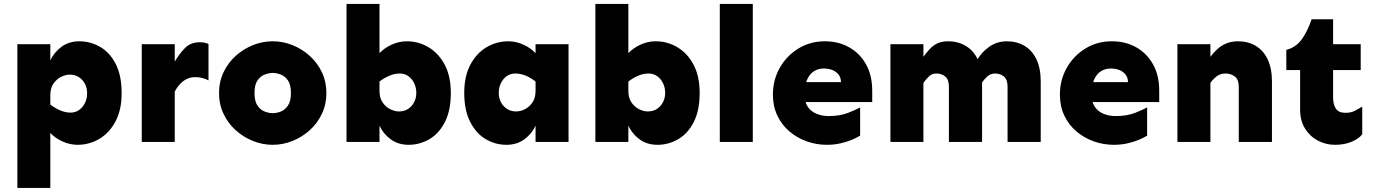

<svg xmlns="http://www.w3.org/2000/svg" viewBox="-20 -723 7003 978"><path d="M68.4 234.4V-498H236.3V-415Q254.9 -456.1 293 -484.4Q331.1 -512.7 384.8 -512.7Q440.4 -512.7 489.7 -484.4Q539.1 -456.1 569.3 -397.5Q599.6 -338.9 599.6 -248Q599.6 -164.1 568.8 -105.5Q538.1 -46.9 486.8 -16.1Q435.5 14.6 375 14.6Q335.9 14.6 298.3 -2.4Q260.7 -19.5 236.3 -45.9V234.4ZM339.8 -149.4Q364.3 -149.4 383.3 -163.1Q402.3 -176.8 413.1 -199.2Q423.8 -221.7 423.8 -248Q423.8 -275.4 412.6 -296.4Q401.4 -317.4 381.8 -330.1Q362.3 -342.8 335 -342.8Q314.5 -342.8 291.5 -331.5Q268.6 -320.3 252.4 -297.4Q236.3 -274.4 236.3 -238.3V-190.4Q258.8 -172.9 285.6 -161.1Q312.5 -149.4 339.8 -149.4Z M702.1 0V-498H870.1V0ZM870.1 -255.9V-409.2Q893.6 -449.2 922.4 -478.5Q951.2 -507.8 998 -507.8Q1023.4 -507.8 1042 -499V-313.5Q1027.3 -321.3 1011.2 -325.7Q995.1 -330.1 973.6 -330.1Q939.5 -330.1 913.1 -309.6Q886.7 -289.1 870.1 -255.9Z M1369.1 14.6Q1317.4 14.6 1268.6 -4.9Q1219.7 -24.4 1180.7 -59.6Q1141.6 -94.7 1118.7 -143.1Q1095.7 -191.4 1095.7 -249Q1095.7 -306.6 1118.7 -355Q1141.6 -403.3 1180.7 -438.5Q1219.7 -473.6 1268.6 -493.2Q1317.4 -512.7 1369.1 -512.7Q1420.9 -512.7 1469.7 -493.2Q1518.6 -473.6 1557.6 -438.5Q1596.7 -403.3 1619.6 -355Q1642.6 -306.6 1642.6 -249Q1642.6 -191.4 1619.6 -143.1Q1596.7 -94.7 1557.6 -59.6Q1518.6 -24.4 1469.7 -4.9Q1420.9 14.6 1369.1 14.6ZM1369.1 -146.5Q1387.7 -146.5 1409.2 -154.3Q1430.7 -162.1 1446.3 -184.6Q1461.9 -207 1461.9 -249Q1461.9 -292 1446.3 -314Q1430.7 -335.9 1409.2 -343.8Q1387.7 -351.6 1369.1 -351.6Q1351.6 -351.6 1329.6 -343.8Q1307.6 -335.9 1292 -314Q1276.4 -292 1276.4 -249Q1276.4 -207 1292 -184.6Q1307.6 -162.1 1329.6 -154.3Q1351.6 -146.5 1369.1 -146.5Z M2061.5 14.6Q2007.8 14.6 1969.7 -13.7Q1931.6 -42 1913.1 -83V0H1745.1V-703.1H1913.1V-452.1Q1937.5 -478.5 1975.1 -495.6Q2012.7 -512.7 2051.8 -512.7Q2112.3 -512.7 2163.6 -481.9Q2214.8 -451.2 2245.6 -392.6Q2276.4 -334 2276.4 -250Q2276.4 -160.2 2246.1 -101.1Q2215.8 -42 2166.5 -13.7Q2117.2 14.6 2061.5 14.6ZM2011.7 -155.3Q2039.1 -155.3 2058.6 -168Q2078.1 -180.7 2089.4 -202.1Q2100.6 -223.6 2100.6 -250Q2100.6 -276.4 2089.8 -298.8Q2079.1 -321.3 2060.1 -335Q2041 -348.6 2016.6 -348.6Q1989.3 -348.6 1962.4 -336.9Q1935.5 -325.2 1913.1 -307.6V-259.8Q1913.1 -223.6 1929.2 -200.7Q1945.3 -177.7 1968.3 -166.5Q1991.2 -155.3 2011.7 -155.3Z M2559.6 14.6Q2503.9 14.6 2455.1 -13.7Q2406.2 -42 2375.5 -101.1Q2344.7 -160.2 2344.7 -250Q2344.7 -334 2375.5 -392.6Q2406.2 -451.2 2457.5 -481.9Q2508.8 -512.7 2569.3 -512.7Q2608.4 -512.7 2646 -495.6Q2683.6 -478.5 2708 -452.1V-498H2876V0H2708V-83Q2689.5 -42 2651.4 -13.7Q2613.3 14.6 2559.6 14.6ZM2609.4 -155.3Q2630.9 -155.3 2653.3 -166.5Q2675.8 -177.7 2691.9 -200.7Q2708 -223.6 2708 -259.8V-307.6Q2686.5 -325.2 2659.7 -336.9Q2632.8 -348.6 2604.5 -348.6Q2580.1 -348.6 2561 -335Q2542 -321.3 2531.2 -298.8Q2520.5 -276.4 2520.5 -250Q2520.5 -223.6 2531.7 -202.1Q2543 -180.7 2563 -168Q2583 -155.3 2609.4 -155.3Z M3329.1 14.6Q3275.4 14.6 3237.3 -13.7Q3199.2 -42 3180.7 -83V0H3012.7V-703.1H3180.7V-452.1Q3205.1 -478.5 3242.7 -495.6Q3280.3 -512.7 3319.3 -512.7Q3379.9 -512.7 3431.2 -481.9Q3482.4 -451.2 3513.2 -392.6Q3543.9 -334 3543.9 -250Q3543.9 -160.2 3513.7 -101.1Q3483.4 -42 3434.1 -13.7Q3384.8 14.6 3329.1 14.6ZM3279.3 -155.3Q3306.6 -155.3 3326.2 -168Q3345.7 -180.7 3356.9 -202.1Q3368.2 -223.6 3368.2 -250Q3368.2 -276.4 3357.4 -298.8Q3346.7 -321.3 3327.6 -335Q3308.6 -348.6 3284.2 -348.6Q3256.8 -348.6 3230 -336.9Q3203.1 -325.2 3180.7 -307.6V-259.8Q3180.7 -223.6 3196.8 -200.7Q3212.9 -177.7 3235.8 -166.5Q3258.8 -155.3 3279.3 -155.3Z M3646.5 0V-703.1H3814.5V0Z M4191.4 14.6Q4138.7 14.6 4089.4 -2.9Q4040 -20.5 4001 -53.7Q3961.9 -86.9 3939.5 -134.3Q3917 -181.6 3917 -241.2Q3917 -315.4 3951.7 -377Q3986.3 -438.5 4046.4 -475.6Q4106.4 -512.7 4181.6 -512.7Q4252 -512.7 4306.6 -481.4Q4361.3 -450.2 4392.1 -394Q4422.9 -337.9 4422.9 -260.7V-203.1H4070.3V-304.7H4263.7Q4263.7 -328.1 4251 -343.8Q4238.3 -359.4 4218.8 -366.7Q4199.2 -374 4176.8 -374Q4147.5 -374 4125.5 -359.9Q4103.5 -345.7 4090.8 -316.4Q4078.1 -287.1 4078.1 -241.2Q4078.1 -204.1 4094.2 -179.7Q4110.4 -155.3 4138.7 -143.6Q4167 -131.8 4201.2 -131.8Q4257.8 -131.8 4299.3 -147.9Q4340.8 -164.1 4361.3 -175.8V-32.2Q4344.7 -21.5 4318.8 -10.7Q4293 0 4260.7 7.3Q4228.5 14.6 4191.4 14.6Z M5112.3 0V-281.2Q5112.3 -318.4 5093.3 -333.5Q5074.2 -348.6 5048.8 -348.6Q5026.4 -348.6 5010.3 -334.5Q4994.1 -320.3 4980.5 -300.8L4956.1 -416Q4979.5 -457 5019 -484.9Q5058.6 -512.7 5108.4 -512.7Q5159.2 -512.7 5198.2 -489.7Q5237.3 -466.8 5259.3 -420.9Q5281.2 -375 5281.2 -307.6V0ZM4515.6 0V-498H4683.6V0ZM4813.5 0V-281.2Q4813.5 -318.4 4794.4 -333.5Q4775.4 -348.6 4750 -348.6Q4727.5 -348.6 4712.4 -334.5Q4697.3 -320.3 4683.6 -300.8V-433.6Q4699.2 -455.1 4715.8 -473.1Q4732.4 -491.2 4754.4 -502Q4776.4 -512.7 4809.6 -512.7Q4868.2 -512.7 4911.1 -481.4Q4954.1 -450.2 4971.7 -389.6L4982.4 -320.3V0Z M5653.3 14.6Q5600.6 14.6 5551.3 -2.9Q5502 -20.5 5462.9 -53.7Q5423.8 -86.9 5401.4 -134.3Q5378.9 -181.6 5378.9 -241.2Q5378.9 -315.4 5413.6 -377Q5448.2 -438.5 5508.3 -475.6Q5568.4 -512.7 5643.6 -512.7Q5713.9 -512.7 5768.6 -481.4Q5823.2 -450.2 5854 -394Q5884.8 -337.9 5884.8 -260.7V-203.1H5532.2V-304.7H5725.6Q5725.6 -328.1 5712.9 -343.8Q5700.2 -359.4 5680.7 -366.7Q5661.1 -374 5638.7 -374Q5609.4 -374 5587.4 -359.9Q5565.4 -345.7 5552.7 -316.4Q5540 -287.1 5540 -241.2Q5540 -204.1 5556.2 -179.7Q5572.3 -155.3 5600.6 -143.6Q5628.9 -131.8 5663.1 -131.8Q5719.7 -131.8 5761.2 -147.9Q5802.7 -164.1 5823.2 -175.8V-32.2Q5806.6 -21.5 5780.8 -10.7Q5754.9 0 5722.7 7.3Q5690.4 14.6 5653.3 14.6Z M6290 0V-281.2Q6290 -318.4 6269.5 -333.5Q6249 -348.6 6223.6 -348.6Q6196.3 -348.6 6177.7 -334.5Q6159.2 -320.3 6145.5 -300.8V-433.6Q6161.1 -455.1 6181.2 -473.1Q6201.2 -491.2 6227.1 -502Q6252.9 -512.7 6286.1 -512.7Q6336.9 -512.7 6376 -489.7Q6415 -466.8 6437 -420.9Q6459 -375 6459 -307.6V0ZM5977.5 0V-498H6145.5V0Z M6780.3 14.6Q6733.4 14.6 6692.9 -6.8Q6652.3 -28.3 6627.4 -68.4Q6602.5 -108.4 6602.5 -165V-366.2H6532.2V-468.8Q6580.1 -481.4 6609.9 -521.5Q6639.6 -561.5 6661.1 -625H6770.5V-498H6911.1V-366.2H6770.5V-226.6Q6770.5 -190.4 6784.7 -169.4Q6798.8 -148.4 6833 -148.4Q6862.3 -148.4 6881.3 -158.7Q6900.4 -168.9 6918.9 -179.7V-39.1Q6903.3 -17.6 6866.2 -1.5Q6829.1 14.6 6780.3 14.6Z"/></svg>

Font: Sen ExtraBold
Style: Regular
Weight: 800
Version: Version 2.000;gftools[0.9.31]